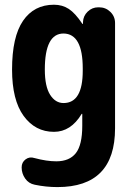

<svg xmlns="http://www.w3.org/2000/svg" viewBox="-20 -550 540 801"><path d="M325.2 -254.9V-264.6Q325.2 -409.2 245.1 -410.2Q167 -410.2 167 -259.8Q167 -189.5 189 -154.8Q210.9 -120.1 245.1 -120.1Q325.2 -120.1 325.2 -254.9ZM393.6 -519.5Q420.9 -519.5 440.4 -500.5Q460 -481.4 460 -454.1V-14.6Q460 230.5 219.7 230.5Q171.9 230.5 125 220.7Q99.6 215.8 85 194.8Q70.3 173.8 70.3 148.4Q70.3 127 86.9 114.7Q103.5 102.5 124 109.4Q174.8 123 214.8 123Q269.5 123 296.4 88.9Q323.2 54.7 323.2 -25.4V-74.2Q323.2 -75.2 322.3 -75.2Q320.3 -75.2 320.3 -74.2Q275.4 0 205.1 0Q127 0 78.6 -66.4Q30.3 -132.8 30.3 -259.8Q30.3 -396.5 76.2 -463.4Q122.1 -530.3 205.1 -530.3Q240.2 -530.3 267.1 -512.7Q293.9 -495.1 323.2 -451.2Q323.2 -450.2 325.2 -450.2Q326.2 -450.2 326.2 -451.2V-458Q327.1 -483.4 345.7 -501.5Q364.3 -519.5 389.6 -519.5Z"/></svg>

Font: Rounded-X Mgen+ 1m bold
Style: Bold
Weight: 700
Designer: [Source Han Sans]
Ryoko NISHIZUKA  (kana & ideographs); Paul D. Hunt (Latin, Greek & Cyrillic); Wenlong ZHANG  (bopomofo
Version: Version 1.059.20150602